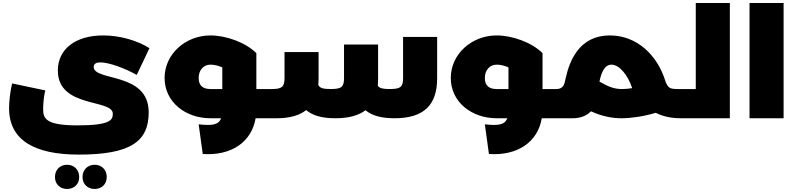

<svg xmlns="http://www.w3.org/2000/svg" viewBox="-20 -781 5255 1268"><path d="M500 240C843 240 962 153 962 -39C962 -308 599 -242 599 -339C599 -360 616 -369 643 -369C702 -369 812 -327 883 -286L967 -463C888 -513 773 -547 661 -547C480 -547 362 -458 362 -315C362 -65 725 -129 725 -30C725 10 712 47 491 47C278 47 265 -1 265 -61C265 -104 271 -152 279 -184L60 -230C46 -173 40 -105 40 -66C40 145 208 240 500 240ZM423 467C470 467 503 435 503 388C503 341 470 307 423 307C376 307 343 341 343 388C343 435 376 467 423 467ZM605 467C652 467 685 435 685 388C685 341 652 307 605 307C558 307 525 341 525 388C525 435 558 467 605 467Z M1750 -193H1673V-429H1672L1673 -430C1602 -501 1473 -547 1370 -547C1204 -547 1067 -423 1067 -266C1067 -108 1204 0 1370 0H1440C1424 44 1380 50 1292 40L1319 236C1509 249 1642 156 1668 0H1750C1761 0 1770 -38 1770 -98C1770 -155 1761 -193 1750 -193ZM1292 -266C1292 -319 1325 -354 1370 -354C1394 -354 1421 -348 1448 -336V-193H1370C1325 -193 1292 -211 1292 -266Z M2642 -537V-265C2642 -206 2625 -193 2553 -193C2509 -193 2486 -198 2475 -215C2476 -231 2477 -247 2477 -264V-487H2252V-265C2252 -206 2235 -193 2163 -193C2115 -193 2092 -199 2082 -220C2083 -234 2084 -249 2084 -264V-437H1859V-265C1859 -209 1843 -193 1777 -193H1750C1739 -193 1730 -155 1730 -98C1730 -38 1739 0 1750 0H1806C1892 0 1957 -18 2002 -54C2044 -18 2106 0 2195 0C2282 0 2348 -18 2394 -53C2435 -18 2497 0 2585 0C2779 0 2867 -87 2867 -264V-537Z M3640 -193H3563V-429H3562L3563 -430C3492 -501 3363 -547 3260 -547C3094 -547 2957 -423 2957 -266C2957 -108 3094 0 3260 0H3330C3314 44 3270 50 3182 40L3209 236C3399 249 3532 156 3558 0H3640C3651 0 3660 -38 3660 -98C3660 -155 3651 -193 3640 -193ZM3182 -266C3182 -319 3215 -354 3260 -354C3284 -354 3311 -348 3338 -336V-193H3260C3215 -193 3182 -211 3182 -266Z M4492 -193H4459C4403 -193 4394 -199 4376 -240C4323 -418 4185 -547 4008 -547C3760 -547 3724 -294 3710 -239C3703 -211 3689 -193 3654 -193H3640C3629 -193 3620 -155 3620 -98C3620 -38 3629 0 3640 0H3763C3814 0 3855 -17 3883 -46C3961 -10 4029 0 4086 0C4148 0 4230 -12 4311 -36C4357 -12 4413 0 4477 0H4492C4503 0 4512 -38 4512 -98C4512 -155 4503 -193 4492 -193ZM3939 -242C3950 -299 3972 -354 4018 -354C4070 -354 4126 -287 4155 -199C4131 -195 4109 -193 4089 -193C4041 -193 4005 -204 3939 -242Z M4575 -761V-193H4492C4481 -193 4472 -155 4472 -98C4472 -38 4481 0 4492 0H4800V-761Z M4930 0H5155V-761H4930Z"/></svg>

Font: Montserrat-Arabic Black
Style: Regular
Weight: 900
Designer: Mohamed Gaber
Foundry: Kief Type Foundry
Version: Version 5.008;PS 005.008;hotconv 1.0.88;makeotf.lib2.5.64775